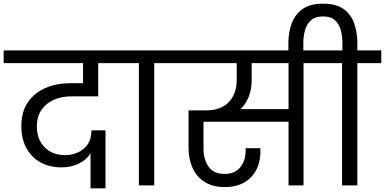

<svg xmlns="http://www.w3.org/2000/svg" viewBox="-47 -1016 2109 1052"><path d="M449 16V-176Q428 -141 385.5 -120Q343 -99 290 -99Q226 -99 176.5 -125.5Q127 -152 98.5 -203Q70 -254 70 -326Q70 -404 106 -456Q142 -508 202 -534Q262 -560 336 -560H408V-670H-27V-740H636L635 -670H491V-488H343Q291 -488 248.5 -469.5Q206 -451 180.5 -414.5Q155 -378 155 -323Q155 -252 197.5 -209Q240 -166 312 -166Q345 -166 378 -180Q411 -194 432.5 -224Q454 -254 454 -302H531V16Z M714 0V-670H582V-740H929V-670H798V0Z M1185 9Q1119 9 1074.5 -19Q1030 -47 1008 -96Q986 -145 986 -207V-411H1078Q1164 -411 1207 -457Q1250 -503 1250 -579V-670H876V-740H1749V-670H1616V0H1534V-349H1068V-203Q1068 -142 1096 -102.5Q1124 -63 1184 -63Q1238 -63 1268.5 -98.5Q1299 -134 1299 -192V-204H1379Q1380 -199 1380 -194.5Q1380 -190 1380 -188Q1380 -98 1328 -44.5Q1276 9 1185 9ZM1332 -579Q1332 -525 1315.5 -485Q1299 -445 1271 -418H1534V-670H1332Z M1827 0V-670H1695V-740H1829V-782Q1829 -817 1820.5 -850Q1812 -883 1789 -904.5Q1766 -926 1723 -926Q1680 -926 1656.5 -904.5Q1633 -883 1624 -850Q1615 -817 1615 -782V-720H1533V-778Q1533 -839 1551.5 -888.5Q1570 -938 1611.5 -967Q1653 -996 1723 -996Q1794 -996 1835 -967Q1876 -938 1893.5 -888.5Q1911 -839 1911 -778V-740H2042V-670H1911V0Z"/></svg>

Font: Poppins
Style: Regular
Weight: 400
Designer: Ninad Kale (Devanagari), Jonny Pinhorn (Latin)
Version: Version 5.002